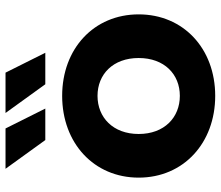

<svg xmlns="http://www.w3.org/2000/svg" viewBox="-72 -719 799 695"><g transform="rotate(-90 327.5 -371.5)"><path d="M168 -607H282L210 -751H64ZM370 -607H484L412 -751H266ZM328 8C499 8 623 -107 623 -269C623 -431 499 -546 328 -546C157 -546 32 -431 32 -269C32 -107 157 8 328 8ZM328 -120C250 -120 190 -176 190 -269C190 -362 250 -418 328 -418C406 -418 465 -362 465 -269C465 -176 406 -120 328 -120Z"/></g></svg>

Font: Talent SemiBold
Style: Bold
Weight: 700
Designer: Mike Powis
Version: Version 1.001;hotconv 1.0.109;makeotfexe 2.5.65596